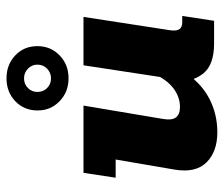

<svg xmlns="http://www.w3.org/2000/svg" viewBox="-69 -610 689 591"><g transform="rotate(-90 275.5 -314.5)"><path d="M164 10Q104 10 71 -23.5Q38 -57 49 -122L80 -303H24L39 -402H246L205 -158Q200 -130 209.5 -117.5Q219 -105 242 -105Q272 -105 299 -125Q318 -139 334 -166L370 -402H519L478 -136Q475 -116 481 -107Q487 -98 503 -98H522L507 0H437Q372 0 345 -33Q334 -47 328 -63Q301 -32 266 -14Q219 10 164 10ZM330 -448Q288 -448 259.5 -475.5Q231 -503 231 -543Q231 -585 259.5 -612Q288 -639 330 -639Q372 -639 400.5 -612Q429 -585 429 -544Q429 -503 400.5 -475.5Q372 -448 330 -448ZM330 -502Q347 -502 359.5 -514Q372 -526 372 -544Q372 -561 359.5 -573Q347 -585 330 -585Q312 -585 300 -573Q288 -561 288 -544Q288 -526 300 -514Q312 -502 330 -502Z"/></g></svg>

Font: Rokkitt SemiBold ExtraBold
Style: Italic
Weight: 800
Italic angle: -9°
Version: Version 3.103